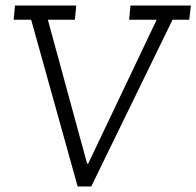

<svg xmlns="http://www.w3.org/2000/svg" viewBox="-20 -670 706 690"><path d="M249 -599H152L293 -82H297L543 -599H444L449 -650H666L660 -599H600L308 0H259L92 -599H29L34 -650H254Z"/></svg>

Font: Zilla Slab Light
Style: Italic
Weight: 300
Italic angle: -6°
Designer: Typotheque.com
Foundry: Typotheque type foundry
Version: Version 1.1; 2017; ttfautohint (v1.6)